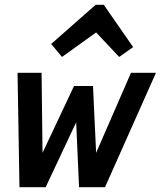

<svg xmlns="http://www.w3.org/2000/svg" viewBox="-20 -779 669 799"><path d="M61 0 53 -476H153L157 -143L288 -421H367L380 -143L525 -476H629L417 0H309L297 -270L170 0ZM238 -542 193 -596 378 -759H412L534 -583L476 -542L380 -644Z"/></svg>

Font: Sometype Mono
Style: Bold Italic
Weight: 700
Italic angle: -12°
Monospace: yes
Designer: Ryoichi Tsunekawa
Foundry: Dharma Type
Version: Version 1.000; ttfautohint (v1.8.3)